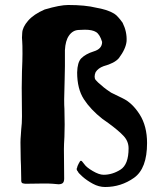

<svg xmlns="http://www.w3.org/2000/svg" viewBox="-20 -740 643 769"><path d="M359 -433Q359 -425 363 -420Q367 -415 373 -409.5Q379 -404 383 -401Q396 -389 407.5 -381Q419 -373 425 -369Q432 -365 471 -346.5Q510 -328 539.5 -281.5Q569 -235 569 -167Q569 -65 517 -28Q465 9 401 9Q376 9 352 -4Q328 -17 310.5 -32.5Q293 -48 292 -53Q284 -61 289 -69Q289 -73 295 -84.5Q301 -96 303 -96H305Q307 -96 310 -92Q313 -88 318 -82Q326 -70 351.5 -55Q377 -40 395 -40Q430 -40 462.5 -60.5Q495 -81 495 -146Q495 -174 475 -195.5Q455 -217 414 -247Q406 -252 390 -264Q343 -301 316 -342.5Q289 -384 289 -450Q290 -490 305 -506Q323 -524 355 -534Q389 -544 389 -572Q380 -602 365 -611.5Q350 -621 320 -621L295 -620Q271 -619 256 -597Q242 -577 240 -539V-475L239 -424L237 -342Q237 -316 238 -304L239 -241L238 -192Q236 -160 236 -143L237 -25Q237 -12 231.5 -7Q226 -2 214 -2Q209 -2 191 -4Q182 -5 154 -5L81 -4Q70 -5 67.5 -8Q65 -11 65 -16.5Q65 -22 65 -24L64 -77Q64 -91 63 -101L62 -169Q62 -184 63.5 -199.5Q65 -215 65 -222Q68 -245 68 -274L67 -388L68 -454Q70 -500 70 -524Q70 -564 69 -573L68 -589L69 -608Q70 -631 92.5 -657Q115 -683 159 -702Q220 -720 253 -720Q322 -720 366 -709Q396 -703 404 -700Q423 -694 437 -685.5Q451 -677 471 -649Q489 -613 487 -575Q484 -544 456 -507Q439 -487 395 -475Q373 -467 363 -451Q359 -442 359 -433Z"/></svg>

Font: Barrio
Style: Regular
Weight: 400
Designer: Pablo Cosgaya & Sergio Jimenez
Foundry: Pablo Cosgaya & Sergio Jimenez
Version: Version 1.005